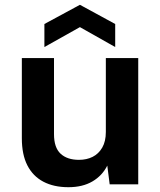

<svg xmlns="http://www.w3.org/2000/svg" viewBox="-20 -768 665 800"><path d="M265 12Q204 12 160.5 -11Q117 -34 94 -79Q71 -124 71 -192V-526H205V-209Q205 -153 232.5 -127.5Q260 -102 309 -102Q341 -102 366 -114.5Q391 -127 406 -153Q421 -179 421 -218V-526H556V0H437L427 -78Q406 -36 365 -12Q324 12 265 12ZM165 -572V-668L313 -748L460 -668V-572L313 -655Z"/></svg>

Font: DM Sans 9pt
Style: Bold
Weight: 700
Version: Version 4.004;gftools[0.9.30]